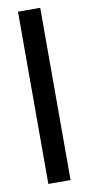

<svg xmlns="http://www.w3.org/2000/svg" viewBox="-83 -739 357 774"><g transform="rotate(-10 95.5 -352.5)"><path d="M141 0H50V-705H141Z"/></g></svg>

Font: Akshar
Style: Regular
Weight: 400
Designer: Tall Chai
Foundry: Tall Chai
Version: Version 1.000